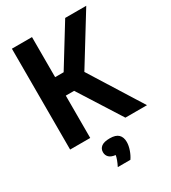

<svg xmlns="http://www.w3.org/2000/svg" viewBox="-233 -856 1086 1220"><g transform="rotate(-30 310.0 -246.0)"><path d="M55.5 0V-740H203V-446H265.5L446.5 -740H601L380.5 -382L619.5 0H461L264 -310.5H203V0ZM262 248Q284 204.5 289 175Q257.5 171.5 242.5 156.8Q227.5 142 227.5 119.5Q227.5 94 247 79Q266.5 64 309 64Q352 64 371.8 83.2Q391.5 102.5 391.5 138Q391.5 164 381 194.5Q370.5 225 354.5 248Z"/></g></svg>

Font: Encode Sans Cnd
Style: Bold
Weight: 700
Width: 3
Designer: Multiple Designers
Foundry: Impallari Type
Version: Version 3.002; ttfautohint (v1.8.3) -l 8 -r 50 -G 200 -x 14 